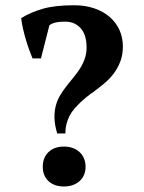

<svg xmlns="http://www.w3.org/2000/svg" viewBox="-20 -693 540 721"><path d="M133.8 -473.6H102.1Q96.7 -486.8 90.1 -504.9Q83.5 -522.9 77.4 -543.5Q71.3 -564 66.4 -585.2Q61.5 -606.4 59.6 -625Q95.2 -647 141.1 -660.2Q187 -673.3 258.3 -673.3Q300.3 -673.3 334.2 -661.6Q368.2 -649.9 391.8 -629.4Q415.5 -608.9 428.5 -580.6Q441.4 -552.2 441.4 -519Q441.4 -486.8 431.9 -462.2Q422.4 -437.5 407.5 -417.5Q392.6 -397.5 373.3 -381.3Q354 -365.2 334 -350.1Q306.2 -331.1 282.2 -308.6Q270.5 -297.4 260 -285.4Q249.5 -273.4 241.9 -259.3Q234.4 -245.1 230 -228.5Q225.6 -211.9 225.6 -191.9H194.8Q185.1 -224.1 184.6 -250Q184.1 -275.9 189.9 -297.4Q195.8 -318.8 206.8 -336.7Q217.8 -354.5 230.5 -370.8Q243.2 -387.2 256.3 -402.8Q269.5 -418.5 280.5 -435.8Q291.5 -453.1 298.3 -472.7Q305.2 -492.2 305.2 -516.1Q305.2 -534.7 300.8 -552Q296.4 -569.3 286.6 -582.5Q276.9 -595.7 261.2 -603.8Q245.6 -611.8 223.1 -611.8Q202.6 -611.8 187.7 -608.2Q172.9 -604.5 165.5 -598.1ZM140.6 -66.9Q140.6 -101.1 162.1 -121.8Q183.6 -142.6 220.2 -142.6Q238.3 -142.6 253.2 -137.2Q268.1 -131.8 278.8 -121.8Q289.6 -111.8 295.4 -97.9Q301.3 -84 301.3 -66.9Q301.3 -49.8 295.4 -36.1Q289.6 -22.5 278.8 -12.9Q268.1 -3.4 253.2 2Q238.3 7.3 220.2 7.3Q183.6 7.3 162.1 -12.9Q140.6 -33.2 140.6 -66.9Z"/></svg>

Font: PT Astra Serif
Style: Bold
Weight: 700
Designer: A.Korolkova, I. Chaeva
Foundry: ParaType Ltd
Version: Version 1.002